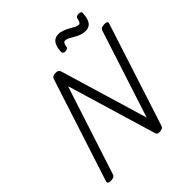

<svg xmlns="http://www.w3.org/2000/svg" viewBox="-314 -1470 1711 1711"><g transform="rotate(-45 541.5 -614.5)"><path d="M102 14Q58 14 67 -14L383 -988Q388 -1002 401 -1008.5Q414 -1015 435 -1015Q453 -1015 462.5 -1008.5Q472 -1002 477 -988L725 -159L994 -988Q999 -1002 1012 -1008.5Q1025 -1015 1046 -1015Q1092 -1015 1081 -988L766 -14Q762 0 748.5 7Q735 14 715 14Q699 14 691 9Q683 4 678 -14L427 -853L154 -14Q150 0 137 7Q124 14 102 14ZM629 -1088Q598 -1088 599 -1116Q603 -1181 626.5 -1211.5Q650 -1242 693 -1242Q722 -1242 749.5 -1231.5Q777 -1221 801.5 -1206.5Q826 -1192 847 -1181.5Q868 -1171 883 -1171Q891 -1171 899.5 -1181.5Q908 -1192 912 -1217Q915 -1243 953 -1243Q969 -1243 975.5 -1236.5Q982 -1230 981 -1217Q977 -1151 954.5 -1120Q932 -1089 886 -1089Q855 -1089 828 -1099.5Q801 -1110 777.5 -1124Q754 -1138 734 -1148.5Q714 -1159 696 -1159Q684 -1159 676.5 -1148Q669 -1137 666 -1114Q665 -1101 655 -1094.5Q645 -1088 629 -1088Z"/></g></svg>

Font: Playwrite NZ
Style: Regular
Weight: 400
Designer: Veronika Burian, José Scaglione
Foundry: TypeTogether
Version: Version 1.002